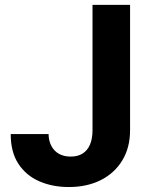

<svg xmlns="http://www.w3.org/2000/svg" viewBox="-20 -747 610 777"><path d="M354.4 -727.3H506.4V-220.2Q506.4 -149.9 475 -98Q443.5 -46.2 387.8 -18.1Q332 9.9 258.2 9.9Q192.5 9.9 139 -13.3Q85.6 -36.6 54.3 -84.3Q23.1 -132.1 23.4 -204.5H176.5Q177.2 -175.8 188.4 -155.4Q199.6 -134.9 219.3 -124.1Q239 -113.3 266 -113.3Q294.4 -113.3 314.1 -125.5Q333.8 -137.8 344.1 -161.6Q354.4 -185.4 354.4 -220.2Z"/></svg>

Font: InterMG
Style: Bold
Weight: 700
Designer: Rasmus Andersson
Foundry: rsms
Version: Version 3.019;December 26, 2023;FontCreator 15.0.0.2955 64-b